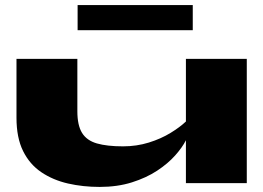

<svg xmlns="http://www.w3.org/2000/svg" viewBox="-20 -722 1038 757"><path d="M953 0H713V-169Q699 -141 670.5 -109Q642 -77 599.5 -49Q557 -21 500 -3Q443 15 373 15Q307 15 248 1.5Q189 -12 143 -43Q97 -74 71 -126.5Q45 -179 45 -258V-490H285V-283Q285 -228 303.5 -198Q322 -168 362 -156.5Q402 -145 465 -145Q519 -145 567 -160Q615 -175 652.5 -198Q690 -221 713 -243V-490H953ZM286 -603V-702H740V-603Z"/></svg>

Font: Syne ExtraBold
Style: Regular
Weight: 800
Designer: Lucas Descroix
Foundry: Bonjour Monde
Version: Version 2.200; ttfautohint (v1.8.4)